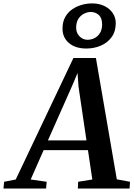

<svg xmlns="http://www.w3.org/2000/svg" viewBox="-92 -1078 764 1098"><path d="M-72 0 -68.5 -38.5 -2 -51.5 328 -746.5H456.5L576 -52.5L651.5 -38.5L649 0H353L355 -38.5L436 -51.5L411 -219.5H157.5L83.5 -51.5L175 -38.5L171.5 0ZM182 -275H402.5L357 -582.5L351.5 -660.5L322 -590.5ZM402 -800.5Q339 -800.5 302.2 -832Q265.5 -863.5 265.5 -914Q265.5 -952.5 280.5 -979.8Q295.5 -1007 320.2 -1024.2Q345 -1041.5 374.8 -1050Q404.5 -1058.5 434.5 -1058.5Q474.5 -1058.5 504.8 -1043.8Q535 -1029 552.5 -1003.5Q570 -978 570 -946Q570 -898 546.2 -865.5Q522.5 -833 484.2 -816.8Q446 -800.5 402 -800.5ZM408.5 -850.5Q429.5 -850.5 448.8 -860.2Q468 -870 480 -889.8Q492 -909.5 492 -938.5Q492 -975 473 -992.2Q454 -1009.5 427.5 -1009.5Q407.5 -1009.5 388 -999.5Q368.5 -989.5 356 -969.8Q343.5 -950 343.5 -919.5Q343.5 -890.5 362.5 -870.5Q381.5 -850.5 408.5 -850.5Z"/></svg>

Font: Merriweather 48pt SemiBold
Style: Italic
Weight: 600
Italic angle: -7.8°
Designer: Eben Sorkin
Foundry: Eben Sorkin
Version: Version 2.101